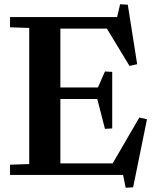

<svg xmlns="http://www.w3.org/2000/svg" viewBox="-20 -820 726 900"><path d="M27 -48 117 -51V-689L27 -692V-740H529L543 -800L579 -798L623 -519L587 -511L481 -686H263V-410H439L472 -485L506 -483V-218L472 -216L436 -356H263V-54H508L633 -269L669 -261L604 58L569 60L557 0H27Z"/></svg>

Font: Minipax
Style: Bold
Weight: 600
Designer: Raphaël Ronot, Igor Stepanchenko (Cyrillic)
Foundry: steppetype
Version: Version 1.002